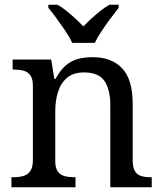

<svg xmlns="http://www.w3.org/2000/svg" viewBox="-20 -786 685 806"><path d="M28 0V-42H36Q59 -42 77.5 -47Q96 -52 107 -67.5Q118 -83 118 -114V-426Q118 -456 107 -470.5Q96 -485 78 -489.5Q60 -494 38 -494H33V-536H195L208 -455H213Q234 -493 257.5 -512.5Q281 -532 309 -539Q337 -546 369 -546Q448 -546 492.5 -499.5Q537 -453 537 -350V-114Q537 -83 546.5 -67.5Q556 -52 573 -47Q590 -42 612 -42H617V0H443V-345Q443 -410 418.5 -446Q394 -482 333 -482Q288 -482 261.5 -459.5Q235 -437 223.5 -400Q212 -363 212 -320V-109Q212 -80 223 -65.5Q234 -51 252 -46.5Q270 -42 292 -42H297V0ZM283 -606Q273 -629 255 -655.5Q237 -682 218 -708Q199 -734 183 -753V-766H222Q241 -755 260 -739.5Q279 -724 297 -707.5Q315 -691 330 -675Q345 -691 363 -707.5Q381 -724 400.5 -739.5Q420 -755 439 -766H478V-753Q463 -734 443.5 -708Q424 -682 406.5 -655.5Q389 -629 378 -606Z"/></svg>

Font: Noto Serif Bengali
Style: Regular
Weight: 400
Designer: Juan Bruce, Universal Thirst, Indian Type Foundry and the Monotype Design Team.
Foundry: Monotype Imaging Inc.
Version: Version 2.003